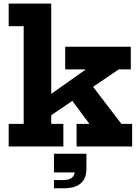

<svg xmlns="http://www.w3.org/2000/svg" viewBox="-20 -810 774 1062"><path d="M263.5 -125H330.5V0H28V-125H111V-665H28V-790H263.5ZM480.5 -348.5 651.5 -125H711V0H403.5V-125H474.5L357 -283.5ZM213 -138.5 172 -226 454.5 -426H340.5V-551.5H703.5V-426H636.5ZM278.5 40.5H458V117.5L409.5 143.5H278.5ZM394 84 458 79.5V124.5Q458 176.5 427 204Q396 231.5 328 231.5H278.5V186H328Q362.5 186 378.2 172.8Q394 159.5 394 132.5Z"/></svg>

Font: Hepta Slab
Style: Bold
Weight: 700
Designer: Michael LaGattuta
Foundry: Michael LaGattuta
Version: Version 1.100